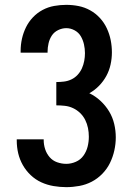

<svg xmlns="http://www.w3.org/2000/svg" viewBox="-20 -763 540 791"><path d="M253 8Q227 8 200.5 3.5Q174 -1 150 -12Q126 -23 106.5 -41.5Q87 -60 74 -83Q61 -106 55 -131.5Q49 -157 49 -184V-189H160V-186Q160 -167 166 -148.5Q172 -130 184.5 -115.5Q197 -101 215.5 -94.5Q234 -88 253 -88Q273 -88 292.5 -96.5Q312 -105 324 -122Q336 -139 341 -159Q346 -179 346 -200Q346 -218 342.5 -235.5Q339 -253 331 -269Q323 -285 310 -297.5Q297 -310 281 -317.5Q265 -325 247.5 -327Q230 -329 212 -329V-425Q228 -425 244 -427Q260 -429 274.5 -436Q289 -443 300 -455Q311 -467 317.5 -481.5Q324 -496 327 -512Q330 -528 330 -544Q330 -562 326 -580Q322 -598 313 -613.5Q304 -629 287.5 -638Q271 -647 253 -647Q236 -647 219.5 -639Q203 -631 193.5 -616.5Q184 -602 180 -584.5Q176 -567 176 -550V-546H65V-553Q65 -579 70.5 -603.5Q76 -628 87 -650.5Q98 -673 115.5 -691.5Q133 -710 155.5 -722Q178 -734 203 -738.5Q228 -743 253 -743Q279 -743 304 -738Q329 -733 351.5 -720.5Q374 -708 391.5 -689Q409 -670 420 -646.5Q431 -623 436 -598Q441 -573 441 -547Q441 -522 435.5 -497Q430 -472 418 -450Q406 -428 388 -409.5Q370 -391 348 -379Q373 -367 394 -347.5Q415 -328 429.5 -304Q444 -280 450.5 -252.5Q457 -225 457 -197Q457 -170 451 -143Q445 -116 433 -91.5Q421 -67 401.5 -47Q382 -27 358 -14.5Q334 -2 307 3Q280 8 253 8Z"/></svg>

Font: Iosevka Custom
Style: Bold
Weight: 700
Monospace: yes
Designer: Belleve Invis
Foundry: Belleve Invis
Version: Version 30.3.3; ttfautohint (v1.8.3)